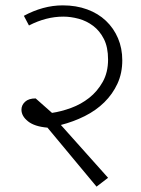

<svg xmlns="http://www.w3.org/2000/svg" viewBox="-20 -658 526 716"><path d="M174 -237Q208 -242 245 -255.5Q282 -269 312.5 -293Q343 -317 363 -352.5Q383 -388 383 -436Q383 -482 367.5 -512.5Q352 -543 327.5 -561.5Q303 -580 273.5 -588Q244 -596 216 -596Q152 -596 88 -563L69 -599Q104 -618 140.5 -628Q177 -638 214 -638Q264 -638 305 -623Q346 -608 375 -580.5Q404 -553 420 -515.5Q436 -478 436 -433Q436 -385 418 -346Q400 -307 369 -276.5Q338 -246 296 -225Q254 -204 207 -192L383 5L340 38L157 -182Q109 -186 84.5 -205.5Q60 -225 60 -249Q60 -266 73.5 -278.5Q87 -291 113 -291Z"/></svg>

Font: Ek Mukta ExtraLight
Style: Regular
Weight: 275
Designer: Girish Dalvi and Yashodeep Gholap
Foundry: Ek Type
Version: Version 2.538;PS 1.002;hotconv 16.6.51;makeotf.lib2.5.65220;